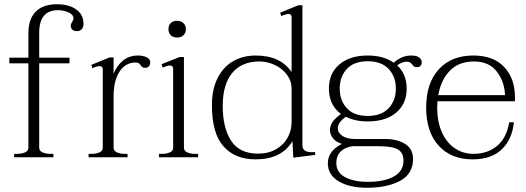

<svg xmlns="http://www.w3.org/2000/svg" viewBox="-20 -742 2481 906"><path d="M374 -629Q374 -612 365 -603.5Q356 -595 344 -595Q314 -595 314 -622Q314 -629 320.5 -639Q327 -649 327 -654Q327 -673 303.5 -683.5Q280 -694 254 -694Q165 -694 165 -588V-470H308V-443H165V-45Q165 -30 180.5 -23Q196 -16 218 -16H232V0H47V-16H60Q83 -16 98.5 -23Q114 -30 114 -45V-443H24V-470H114V-586Q114 -652 148.5 -687Q183 -722 249 -722Q305 -722 339.5 -697.5Q374 -673 374 -629Z M689 -448Q689 -436 682.5 -429Q676 -422 665 -422Q656 -422 652 -425Q648 -428 644 -434Q640 -440 635 -443.5Q630 -447 620 -447Q573 -447 545 -405.5Q517 -364 516 -292V-45Q516 -30 531.5 -23Q547 -16 569 -16H582V0H398V-16H412Q434 -16 449.5 -23Q465 -30 465 -45V-415Q465 -430 450 -430Q438 -430 416 -420L411 -436L497 -471H516V-394Q530 -430 559 -455Q588 -480 631 -480Q656 -480 672.5 -471.5Q689 -463 689 -448Z M775 -604Q775 -623 786 -633.5Q797 -644 816 -644Q834 -644 845.5 -633Q857 -622 857 -604Q857 -586 845.5 -575.5Q834 -565 816 -565Q797 -565 786 -575.5Q775 -586 775 -604ZM730 -16H744Q766 -16 781.5 -23Q797 -30 797 -45V-418Q797 -426 792.5 -429.5Q788 -433 782 -433Q770 -433 748 -423L742 -439L828 -473H848V-45Q848 -30 863.5 -23Q879 -16 901 -16H915V0H730Z M980 -245Q980 -321 1007 -374Q1034 -427 1080.5 -453.5Q1127 -480 1187 -480Q1303 -480 1356 -402V-661Q1356 -676 1341 -676Q1329 -676 1307 -666L1302 -682L1387 -717H1407V-57Q1407 -40 1418 -32Q1429 -24 1448 -24H1467V-11L1364 2L1360 -76Q1309 10 1186 10Q1089 10 1034.5 -51.5Q980 -113 980 -245ZM1356 -166V-324Q1356 -360 1334 -389.5Q1312 -419 1276.5 -435.5Q1241 -452 1204 -452Q1121 -452 1076 -398Q1031 -344 1031 -242Q1031 -139 1070.5 -78Q1110 -17 1198 -17Q1247 -17 1283 -38Q1319 -59 1337.5 -93Q1356 -127 1356 -166Z M1970 -449Q1970 -425 1946 -425Q1938 -425 1934 -428Q1930 -431 1926 -437Q1920 -444 1914.5 -447.5Q1909 -451 1897 -451Q1880 -451 1854 -434Q1899 -392 1899 -324Q1899 -252 1849.5 -210.5Q1800 -169 1715 -169Q1656 -169 1612 -191Q1574 -164 1574 -137Q1574 -115 1596 -100.5Q1618 -86 1657 -86H1800Q1854 -86 1891.5 -63Q1929 -40 1929 9Q1929 78 1868.5 111Q1808 144 1711 144Q1629 144 1578 113.5Q1527 83 1527 28Q1527 -29 1593 -63Q1565 -72 1551 -90Q1537 -108 1537 -129Q1537 -168 1589 -204Q1532 -247 1532 -324Q1532 -396 1581.5 -438Q1631 -480 1715 -480Q1790 -480 1838 -446Q1875 -480 1921 -480Q1945 -480 1957.5 -471Q1970 -462 1970 -449ZM1848 -324Q1848 -380 1814 -416.5Q1780 -453 1715 -453Q1650 -453 1616.5 -416.5Q1583 -380 1583 -324Q1583 -268 1616.5 -231.5Q1650 -195 1715 -195Q1780 -195 1814 -231.5Q1848 -268 1848 -324ZM1641 -52Q1567 -38 1567 27Q1567 71 1607.5 93.5Q1648 116 1716 116Q1794 116 1839 90.5Q1884 65 1884 16Q1884 -21 1858 -36.5Q1832 -52 1768 -52Z M2044 -264Q2043 -254 2043 -234Q2043 -168 2065 -118.5Q2087 -69 2126 -42.5Q2165 -16 2214 -16Q2280 -16 2325 -53Q2370 -90 2383 -165H2405Q2397 -85 2348 -37.5Q2299 10 2210 10Q2109 10 2050 -54.5Q1991 -119 1991 -235Q1991 -350 2050.5 -415Q2110 -480 2213 -480Q2309 -480 2359.5 -425.5Q2410 -371 2410 -283V-264ZM2048 -293H2363Q2361 -356 2324.5 -404Q2288 -452 2216 -452Q2146 -452 2103.5 -409Q2061 -366 2048 -293Z"/></svg>

Font: Taviraj ExtraLight
Style: Regular
Weight: 275
Designer: Katatrad Team
Foundry: CadsonDemak
Version: Version 1.001